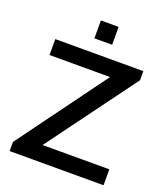

<svg xmlns="http://www.w3.org/2000/svg" viewBox="-156 -982 947 1090"><g transform="rotate(20 317.5 -437.0)"><path d="M264.2 -766.1V-874H371.1V-766.1ZM30.8 0V-55.2L422.9 -589.8H57.1V-686H588.9V-630.9L194.8 -96.2H598.1V0Z"/></g></svg>

Font: Archivo Medium
Style: Regular
Weight: 500
Designer: Hector Gatti
Foundry: Omnibus-Type
Version: Version 2.001